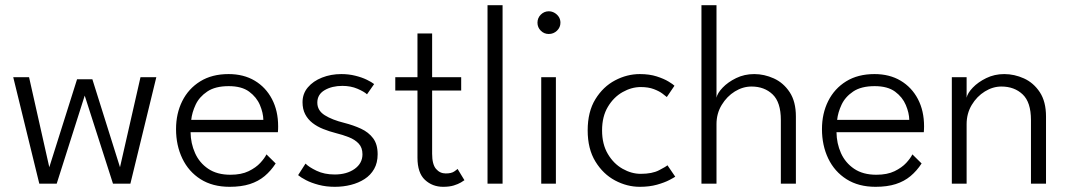

<svg xmlns="http://www.w3.org/2000/svg" viewBox="-20 -708 4120 740"><path d="M306.5 -339.5 198.5 0H131.5L31 -410.5H92L170 -63.5L277 -402.5H336L442.5 -63.5L521.5 -410.5H582.5L482.5 0H415.5Z M714.5 -198.5Q715 -155.5 731.8 -118Q748.5 -80.5 782.5 -57.5Q816.5 -34.5 868 -34.5Q910 -34.5 938.2 -48.2Q966.5 -62 983.2 -80.2Q1000 -98.5 1007 -113L1042.5 -78Q1024 -49.5 999.8 -29.2Q975.5 -9 942.8 1.5Q910 12 865 12Q799.5 12 753.2 -17.2Q707 -46.5 682.8 -97Q658.5 -147.5 658.5 -210.5Q658.5 -270.5 682.5 -318.5Q706.5 -366.5 751.8 -394.5Q797 -422.5 861 -422.5Q919 -422.5 961.8 -397Q1004.5 -371.5 1028.2 -326.2Q1052 -281 1052 -221Q1052 -216.5 1051.8 -209.5Q1051.5 -202.5 1051 -198.5ZM995 -246Q994.5 -273 981.8 -303.2Q969 -333.5 940.2 -354.8Q911.5 -376 861.5 -376Q809.5 -376 778.8 -355.2Q748 -334.5 734 -304.5Q720 -274.5 717 -246Z M1295.5 -422.5Q1324 -422.5 1349.2 -416.2Q1374.5 -410 1393.5 -400.8Q1412.5 -391.5 1422 -384L1394.5 -344.5Q1384 -354.5 1358 -365.8Q1332 -377 1299.5 -377Q1259.5 -377 1231.2 -360.5Q1203 -344 1203 -312.5Q1203 -282 1231.5 -264Q1260 -246 1306.5 -234.5Q1342 -225.5 1371.2 -212Q1400.5 -198.5 1418 -175.2Q1435.5 -152 1435.5 -113.5Q1435.5 -80.5 1422 -56.8Q1408.5 -33 1385.2 -18Q1362 -3 1332.5 4.5Q1303 12 1270.5 12Q1237 12 1208.5 4.5Q1180 -3 1159.8 -13.5Q1139.5 -24 1129 -33L1157.5 -77.5Q1170.5 -64 1200.2 -49.8Q1230 -35.5 1270 -35.5Q1316.5 -35.5 1346.8 -57Q1377 -78.5 1377 -113.5Q1377 -139 1362.5 -154.5Q1348 -170 1324.5 -179.2Q1301 -188.5 1274.5 -195Q1249 -201.5 1225.8 -210.8Q1202.5 -220 1184.5 -234Q1166.5 -248 1156.2 -267.8Q1146 -287.5 1146 -314Q1146 -347 1166.5 -371.2Q1187 -395.5 1221.2 -409Q1255.5 -422.5 1295.5 -422.5Z M1503.5 -410.5H1589V-579H1645.5V-410.5H1757.5V-359H1645.5V-115.5Q1645.5 -74.5 1660.5 -57Q1675.5 -39.5 1698 -39.5Q1719.5 -39.5 1730.5 -47Q1741.5 -54.5 1743.5 -57L1770 -13.5Q1767 -11 1756.5 -4.8Q1746 1.5 1729 6.8Q1712 12 1688 12Q1646.5 12 1617.8 -14.8Q1589 -41.5 1589 -100.5V-359H1503.5Z M1917 0H1859V-688H1917Z M2066 0V-410.5H2122.5V0ZM2095 -577Q2077 -577 2064.2 -589.8Q2051.5 -602.5 2051.5 -620.5Q2051.5 -639 2064.5 -651.8Q2077.5 -664.5 2095 -664.5Q2107 -664.5 2117.2 -658.5Q2127.5 -652.5 2133.8 -642.8Q2140 -633 2140 -620.5Q2140 -602.5 2126.8 -589.8Q2113.5 -577 2095 -577Z M2449.5 -38Q2493.5 -38 2520 -51.8Q2546.5 -65.5 2552.5 -71L2582.5 -27Q2578.5 -24 2560 -14.2Q2541.5 -4.5 2512.2 3.8Q2483 12 2446 12Q2396.5 12 2350.5 -12.5Q2304.5 -37 2274.8 -85.5Q2245 -134 2245 -205.5Q2245 -277.5 2274.8 -325.8Q2304.5 -374 2350.5 -398.2Q2396.5 -422.5 2446 -422.5Q2483 -422.5 2511 -413.5Q2539 -404.5 2557 -393.5Q2575 -382.5 2579.5 -377.5L2550 -334Q2545.5 -338 2533.2 -347.2Q2521 -356.5 2500 -364.5Q2479 -372.5 2449.5 -372.5Q2414 -372.5 2379.5 -353Q2345 -333.5 2322.8 -296.2Q2300.5 -259 2300.5 -205.5Q2300.5 -152 2322.8 -114.5Q2345 -77 2379.5 -57.5Q2414 -38 2449.5 -38Z M2887 -422.5Q2925.5 -422.5 2962.5 -405.8Q2999.5 -389 3023.5 -352.8Q3047.5 -316.5 3047.5 -259V0H2989.5V-245.5Q2989.5 -314 2957.8 -344.2Q2926 -374.5 2876.5 -374.5Q2843 -374.5 2812.2 -355.5Q2781.5 -336.5 2761.5 -303.5Q2741.5 -270.5 2741.5 -229.5V0H2683.5V-688H2741.5V-331.5Q2745 -349 2765.2 -370.2Q2785.5 -391.5 2817.2 -407Q2849 -422.5 2887 -422.5Z M3204 -198.5Q3204.5 -155.5 3221.2 -118Q3238 -80.5 3272 -57.5Q3306 -34.5 3357.5 -34.5Q3399.5 -34.5 3427.8 -48.2Q3456 -62 3472.8 -80.2Q3489.5 -98.5 3496.5 -113L3532 -78Q3513.5 -49.5 3489.2 -29.2Q3465 -9 3432.2 1.5Q3399.5 12 3354.5 12Q3289 12 3242.8 -17.2Q3196.5 -46.5 3172.2 -97Q3148 -147.5 3148 -210.5Q3148 -270.5 3172 -318.5Q3196 -366.5 3241.2 -394.5Q3286.5 -422.5 3350.5 -422.5Q3408.5 -422.5 3451.2 -397Q3494 -371.5 3517.8 -326.2Q3541.5 -281 3541.5 -221Q3541.5 -216.5 3541.2 -209.5Q3541 -202.5 3540.5 -198.5ZM3484.5 -246Q3484 -273 3471.2 -303.2Q3458.5 -333.5 3429.8 -354.8Q3401 -376 3351 -376Q3299 -376 3268.2 -355.2Q3237.5 -334.5 3223.5 -304.5Q3209.5 -274.5 3206.5 -246Z M3850.5 -422.5Q3889.5 -422.5 3926.5 -405.8Q3963.5 -389 3987.5 -352.8Q4011.5 -316.5 4011.5 -259V0H3953.5V-245.5Q3953.5 -314 3921.5 -344.2Q3889.5 -374.5 3839.5 -374.5Q3806.5 -374.5 3775.8 -355.5Q3745 -336.5 3725.2 -303.5Q3705.5 -270.5 3705.5 -229.5V0H3648.5V-410.5H3705.5V-331.5Q3709 -349 3729.2 -370.2Q3749.5 -391.5 3781.2 -407Q3813 -422.5 3850.5 -422.5Z"/></svg>

Font: League Spartan Thin Light
Style: Regular
Weight: 300
Version: Version 2.002